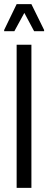

<svg xmlns="http://www.w3.org/2000/svg" viewBox="-32 -903 232 923"><path d="M48 0V-688H119V0ZM-12 -753V-759L48 -883H119L180 -759V-753H132L85 -841L37 -753Z"/></svg>

Font: Saira UltraCondensed Medium
Style: Regular
Weight: 500
Width: 1
Designer: Hector Gatti with collaboration of the Omnibus-Type team
Foundry: Omnibus-Type
Version: Version 1.101